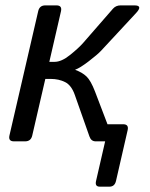

<svg xmlns="http://www.w3.org/2000/svg" viewBox="-20 -533 564 724"><path d="M32.7 0Q10.7 0 15.6 -22L124 -490.7Q128.9 -512.7 150.9 -512.7H192.9Q214.8 -512.7 210 -490.7L166 -299.8H186Q211.9 -299.8 244.1 -325.7Q276.4 -351.6 293.5 -371.1L405.8 -500Q417 -512.7 434.6 -512.7H486.8Q520 -512.7 493.2 -483.9L361.3 -341.8Q348.1 -327.6 314.7 -302Q281.2 -276.4 264.2 -270.5L263.7 -269.5Q289.6 -260.3 305.9 -244.9Q322.3 -229.5 338.4 -187.5L385.3 -64.5H444.3Q466.3 -64.5 461.4 -42.5L417.5 148.9Q412.6 170.9 392.6 170.9H356.4Q336.9 170.9 342.3 148.9L376.5 0H340.8Q323.7 0 317.4 -18.1L262.2 -174.8Q249.5 -211.4 225.6 -223.4Q201.7 -235.4 171.4 -235.4H150.9L101.6 -22Q96.7 0 74.7 0Z"/></svg>

Font: Istok
Style: Italic
Weight: 500
Italic angle: -13°
Designer: Andrey V. Panov
Foundry: Andrey V. Panov
Version: Version 1.0.3